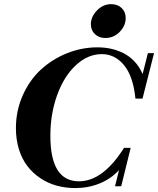

<svg xmlns="http://www.w3.org/2000/svg" viewBox="-20 -911 776 942"><path d="M496.6 -724.6Q465.3 -724.6 445.6 -743.7Q425.8 -762.7 425.8 -792Q425.8 -828.6 455.6 -859.6Q485.4 -890.6 525.9 -890.6Q557.1 -890.6 576.9 -871.6Q596.7 -852.5 596.7 -822.3Q596.7 -785.2 567.6 -754.9Q538.6 -724.6 496.6 -724.6ZM349.1 11.7Q301.3 11.7 258.1 -0.2Q214.8 -12.2 178.2 -36.6Q141.6 -61 114.7 -95.7Q87.9 -130.4 73 -178.2Q58.1 -226.1 58.1 -282.2Q58.1 -368.2 91.6 -443.1Q125 -518.1 180.2 -569.1Q235.4 -620.1 307.9 -649.4Q380.4 -678.7 458 -678.7Q492.2 -678.7 523.2 -672.1Q554.2 -665.5 584.2 -650.9Q614.3 -636.2 639.2 -610.1Q664.1 -584 679.7 -547.9L705.6 -650.4H735.8L679.2 -427.2H644.5Q633.8 -535.6 589.1 -590.6Q544.4 -645.5 479.5 -645.5Q411.1 -645.5 352.8 -591.6Q294.4 -537.6 260.7 -445.3Q227.1 -353 227.1 -244.6Q227.1 -21.5 367.2 -21.5Q485.4 -21.5 588.4 -185.5H621.1L574.7 2.9H544.4L564 -76.7Q525.4 -34.2 469.5 -11.2Q413.6 11.7 349.1 11.7Z"/></svg>

Font: Elstob Grade
Style: Italic
Weight: 400
Italic angle: -20°
Designer: Peter S. Baker
Version: Version 1.015